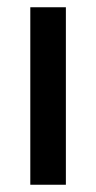

<svg xmlns="http://www.w3.org/2000/svg" viewBox="-20 -509 264 529"><path d="M63.5 0V-489H161.5V0Z"/></svg>

Font: Anek Telugu Medium
Style: Regular
Weight: 500
Designer: Omkar Bhoir (Telugu), Yesha Goshar (Latin)
Foundry: Ek Type
Version: Version 1.003